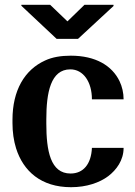

<svg xmlns="http://www.w3.org/2000/svg" viewBox="-20 -770 561 800"><path d="M32 -257C32 -220 37 -184 47 -152C77 -57 151 10 276 10C341 10 395 -9 431 -36C465 -62 495 -102 495 -154H363C360 -86 327 -47 274 -47C190 -47 173 -142 173 -255V-273C173 -384 191 -481 273 -481C327 -481 363 -429 363 -356H495C495 -383 489 -409 478 -432C447 -496 379 -538 275 -538C234 -538 198 -532 168 -518C82 -479 32 -393 32 -271ZM69 -746 216 -608H305L453 -745V-750H332L261 -681L189 -750H69Z"/></svg>

Font: Aerodynamic
Style: Regular
Weight: 500
Designer: Google
Version: Version 2.000980; 2014